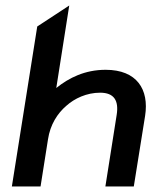

<svg xmlns="http://www.w3.org/2000/svg" viewBox="-20 -676 549 696"><path d="M127 0 154 -171C162 -224 188 -265 221 -293C250 -319 294 -340 343 -340C394 -340 411 -311 403 -260L362 0H465L506 -256C521 -352 476 -423 363 -423C288 -423 230 -394 184 -357L231 -656L115 -580L23 0Z"/></svg>

Font: Charger Pro
Style: BlkExtObl
Weight: 900
Designer: Jasper
Foundry: Cannot Into Space Fonts
Version: Version 1.09